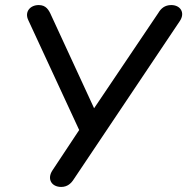

<svg xmlns="http://www.w3.org/2000/svg" viewBox="-20 -732 740 759"><path d="M222 7C247 7 262 -8 272 -24L691 -649C713 -682 693 -712 657 -712C631 -712 616 -698 606 -681L352 -304L183 -670C173 -693 162 -712 133 -712C99 -712 76 -685 92 -652L293 -218L187 -58C165 -24 184 7 222 7Z"/></svg>

Font: SN Pro Medium
Style: Italic
Weight: 400
Italic angle: -9°
Designer: Tobias Whetton
Foundry: Supernotes
Version: Version 1.001;Glyphs 3.2 (3249)